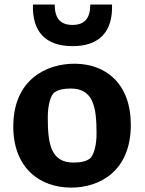

<svg xmlns="http://www.w3.org/2000/svg" viewBox="-20 -842 660 874"><path d="M304.5 12C431 12 575.5 -60.5 575.5 -273.5C575.5 -460 463 -552 319 -552C191 -552 40.5 -479.5 40.5 -266.5C40.5 -80 158 12 304.5 12ZM130 -821.5C126 -698 187 -632 310 -632C433 -632 494 -698 490 -821.5H391C391 -761 367 -728.5 310 -728.5C253 -728.5 229 -761 229 -821.5ZM197.5 -308.5C197.5 -366.5 212 -411.5 229 -422.5C245.5 -433 267.5 -439 302 -439C406.5 -439 419.5 -351.5 419.5 -233.5C419.5 -175.5 405 -131 387.5 -119C371.5 -108 350 -102 314.5 -102C210 -102 197.5 -189.5 197.5 -308.5Z"/></svg>

Font: Monaspace Argon ExtraBold
Style: Bold
Weight: 800
Designer: Riley Cran & the Lettermatic Team
Foundry: Lettermatic
Version: Version 1.000 (Monaspace Argon)